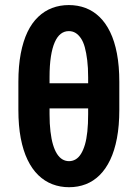

<svg xmlns="http://www.w3.org/2000/svg" viewBox="-20 -741 553 770"><path d="M255.9 -720.7Q292 -720.7 323 -709Q354 -697.3 378.9 -673.3Q403.8 -649.4 421.6 -612.8Q439.5 -576.2 449 -526.1Q458.5 -476.1 458.5 -412.6V-300.3Q458.5 -236.8 449 -186.8Q439.5 -136.7 421.9 -99.9Q404.3 -63 379.6 -38.6Q355 -14.2 324 -2.2Q293 9.8 256.8 9.8Q221.2 9.8 189.9 -2.2Q158.7 -14.2 133.5 -38.6Q108.4 -63 90.6 -99.9Q72.8 -136.7 63.2 -186.8Q53.7 -236.8 53.7 -300.3V-412.6Q53.7 -476.1 63.2 -526.1Q72.8 -576.2 90.3 -612.8Q107.9 -649.4 133.1 -673.3Q158.2 -697.3 189.2 -709Q220.2 -720.7 255.9 -720.7ZM255.9 -616.2Q237.8 -616.2 223.6 -605.2Q209.5 -594.2 199.5 -571.5Q189.5 -548.8 184.1 -513.9Q178.7 -479 178.7 -431.2V-407.2H333.5V-431.2Q333.5 -469.7 329.8 -499.5Q326.2 -529.3 320.1 -551.5Q314 -573.7 304.2 -587.9Q294.4 -602.1 282.7 -609.1Q271 -616.2 255.9 -616.2ZM256.8 -94.7Q271 -94.7 283.2 -101.8Q295.4 -108.9 304.7 -123.8Q314 -138.7 320.6 -160.9Q327.1 -183.1 330.3 -213.6Q333.5 -244.1 333.5 -283.2V-306.2H178.7V-283.2Q178.7 -244.1 182.4 -213.6Q186 -183.1 192.6 -160.9Q199.2 -138.7 208.7 -123.8Q218.3 -108.9 230.5 -101.8Q242.7 -94.7 256.8 -94.7Z"/></svg>

Font: Roboto Condensed SemiBold
Style: Regular
Weight: 600
Designer: Christian Robertson
Foundry: Google
Version: Version 3.008; 2023